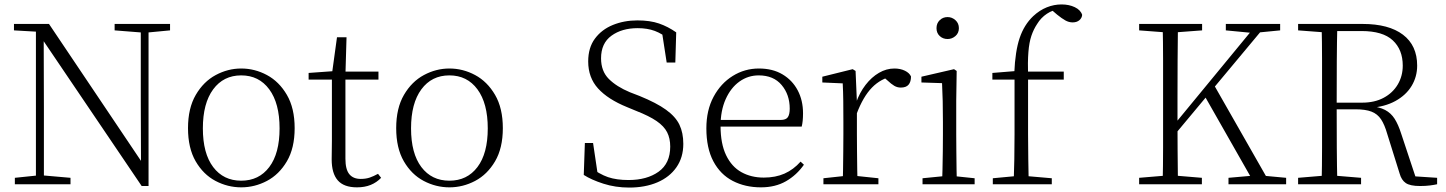

<svg xmlns="http://www.w3.org/2000/svg" viewBox="-20 -831 6520 866"><path d="M47 0V-29L153 -40H172L298 -29V0ZM142 0V-701H177L178 -343V0ZM497 -694V-723H747V-694L642 -684H624ZM619 8 169 -657 167 -658 147 -688 43 -694V-723H201L633 -80L616 -74L615 -373V-723H650V8Z M1068 14Q1007 14 952 -15Q897 -44 862.5 -103.5Q828 -163 828 -253Q828 -343 863 -403Q898 -463 953 -492.5Q1008 -522 1068 -522Q1129 -522 1184 -492.5Q1239 -463 1274 -403Q1309 -343 1309 -253Q1309 -163 1274 -103.5Q1239 -44 1184 -15Q1129 14 1068 14ZM1068 -16Q1148 -16 1194.5 -77.5Q1241 -139 1241 -252Q1241 -365 1194.5 -428Q1148 -491 1068 -491Q988 -491 941.5 -428Q895 -365 895 -252Q895 -139 941.5 -77.5Q988 -16 1068 -16Z M1507 -472V-508H1687V-472ZM1590 14Q1531 14 1503.5 -17.5Q1476 -49 1476 -112Q1476 -135 1476.5 -152.5Q1477 -170 1477 -196V-472H1372V-502L1497 -511L1477 -496L1500 -663H1543L1538 -493V-481V-115Q1538 -67 1555.5 -45.5Q1573 -24 1607 -24Q1630 -24 1647.5 -30Q1665 -36 1685 -47L1699 -29Q1679 -8 1652 3Q1625 14 1590 14Z M2007 14Q1946 14 1891 -15Q1836 -44 1801.5 -103.5Q1767 -163 1767 -253Q1767 -343 1802 -403Q1837 -463 1892 -492.5Q1947 -522 2007 -522Q2068 -522 2123 -492.5Q2178 -463 2213 -403Q2248 -343 2248 -253Q2248 -163 2213 -103.5Q2178 -44 2123 -15Q2068 14 2007 14ZM2007 -16Q2087 -16 2133.5 -77.5Q2180 -139 2180 -252Q2180 -365 2133.5 -428Q2087 -491 2007 -491Q1927 -491 1880.5 -428Q1834 -365 1834 -252Q1834 -139 1880.5 -77.5Q1927 -16 2007 -16Z M2818 15Q2756 15 2701.5 -2.5Q2647 -20 2613 -42L2618 -186H2655L2678 -31L2639 -51L2636 -81Q2684 -45 2722.5 -32Q2761 -19 2815 -19Q2898 -19 2950.5 -56.5Q3003 -94 3003 -170Q3003 -207 2989 -234.5Q2975 -262 2941.5 -285Q2908 -308 2849 -331L2808 -348Q2722 -383 2677.5 -432Q2633 -481 2633 -554Q2633 -616 2663.5 -657Q2694 -698 2744.5 -718.5Q2795 -739 2855 -739Q2912 -739 2952.5 -725Q2993 -711 3030 -685L3026 -549H2987L2964 -698L3003 -678L3004 -649Q2967 -679 2933.5 -691.5Q2900 -704 2856 -704Q2785 -704 2738 -670Q2691 -636 2691 -568Q2691 -510 2726 -475Q2761 -440 2821 -415L2865 -398Q2941 -367 2984 -336Q3027 -305 3044.5 -268.5Q3062 -232 3062 -182Q3062 -121 3031 -76.5Q3000 -32 2945 -8.5Q2890 15 2818 15Z M3412 14Q3341 14 3285 -15Q3229 -44 3197.5 -103.5Q3166 -163 3166 -252Q3166 -334 3198.5 -394.5Q3231 -455 3285 -488.5Q3339 -522 3403 -522Q3465 -522 3509.5 -495.5Q3554 -469 3578 -423.5Q3602 -378 3602 -320Q3602 -283 3596 -260H3196V-290H3501Q3525 -290 3533.5 -302.5Q3542 -315 3542 -341Q3542 -404 3505.5 -447.5Q3469 -491 3402 -491Q3354 -491 3315 -463Q3276 -435 3253 -383.5Q3230 -332 3230 -263Q3230 -183 3255 -131Q3280 -79 3324 -54.5Q3368 -30 3425 -30Q3478 -30 3518.5 -48Q3559 -66 3591 -102L3606 -88Q3573 -41 3525 -13.5Q3477 14 3412 14Z M3694 0V-27L3805 -39H3828L3942 -27V0ZM3781 0Q3782 -24 3782.5 -64.5Q3783 -105 3783.5 -149Q3784 -193 3784 -226V-281Q3784 -333 3783.5 -375.5Q3783 -418 3781 -455L3689 -459V-485L3826 -519L3839 -511L3845 -371V-370V-226Q3845 -193 3845.5 -149Q3846 -105 3846.5 -64.5Q3847 -24 3848 0ZM3844 -318 3827 -367H3841Q3857 -413 3884 -448Q3911 -483 3944.5 -502.5Q3978 -522 4014 -522Q4041 -522 4061.5 -512Q4082 -502 4089 -486Q4089 -462 4078 -449Q4067 -436 4043 -436Q4027 -436 4013.5 -444Q4000 -452 3983 -468L3960 -488H4009Q3953 -477 3913 -436Q3873 -395 3844 -318Z M4141 0V-27L4252 -38H4271L4376 -27V0ZM4229 0Q4230 -24 4231 -64.5Q4232 -105 4232.5 -149Q4233 -193 4233 -226V-281Q4233 -332 4232 -375Q4231 -418 4229 -456L4136 -459V-485L4283 -519L4295 -511L4293 -377V-226Q4293 -193 4293.5 -149Q4294 -105 4294.5 -64.5Q4295 -24 4296 0ZM4254 -655Q4233 -655 4218.5 -668.5Q4204 -682 4204 -704Q4204 -726 4218.5 -740Q4233 -754 4254 -754Q4274 -754 4289.5 -740Q4305 -726 4305 -704Q4305 -682 4289.5 -668.5Q4274 -655 4254 -655Z M4458 0V-27L4575 -38H4597L4724 -27V0ZM4552 0Q4554 -56 4555 -113Q4556 -170 4556 -226V-472H4456V-502L4579 -512L4555 -500V-504Q4559 -600 4579 -659.5Q4599 -719 4640 -758Q4669 -785 4701.5 -798Q4734 -811 4768 -811Q4802 -811 4828 -798.5Q4854 -786 4861 -764Q4860 -750 4848.5 -740Q4837 -730 4818 -730Q4801 -730 4785 -739Q4769 -748 4748 -765L4720 -789V-798H4759V-789Q4729 -787 4702 -769Q4675 -751 4658 -723Q4642 -699 4632 -669.5Q4622 -640 4618.5 -596Q4615 -552 4617 -485V-226Q4617 -170 4618 -113Q4619 -56 4620 0ZM4587 -472V-508H4778V-472Z M5224 0Q5226 -83 5226 -166Q5226 -249 5226 -333V-390Q5226 -474 5226 -557.5Q5226 -641 5224 -723H5293Q5292 -641 5291.5 -557.5Q5291 -474 5291 -390V-272Q5291 -225 5291.5 -154Q5292 -83 5293 0ZM5118 0V-29L5250 -40H5269L5401 -29V0ZM5118 -694V-723H5402V-694L5269 -684H5250ZM5521 0V-29L5646 -40H5662L5781 -29V0ZM5509 -694V-723H5754V-694L5652 -684L5634 -682ZM5258 -199 5254 -250H5261L5277 -270L5650 -723H5695ZM5640 0 5409 -406 5451 -456 5711 0Z M5835 0V-29L5967 -40H5986L6119 -29V0ZM5941 0Q5943 -83 5943 -166Q5943 -249 5943 -333V-390Q5943 -474 5943 -557.5Q5943 -641 5941 -723H6012Q6010 -641 6009.5 -554.5Q6009 -468 6009 -361V-343Q6009 -252 6009.5 -167.5Q6010 -83 6012 0ZM6385 8Q6340 8 6320.5 -5.5Q6301 -19 6293 -48L6237 -227Q6225 -269 6209 -293Q6193 -317 6166 -327.5Q6139 -338 6093 -338H5977V-368H6124Q6180 -368 6221 -390Q6262 -412 6284.5 -450Q6307 -488 6307 -535Q6307 -607 6262 -649Q6217 -691 6121 -691H5977V-723H6126Q6244 -723 6308 -674.5Q6372 -626 6372 -535Q6372 -485 6347 -443.5Q6322 -402 6274 -375.5Q6226 -349 6157 -344V-353Q6201 -349 6227.5 -335Q6254 -321 6270.5 -295Q6287 -269 6300 -228L6369 -20L6340 -37L6462 -29V0Q6449 3 6429.5 5.5Q6410 8 6385 8ZM5835 -694V-723H5977V-684H5967Z"/></svg>

Font: Noto Serif KR
Style: Regular
Weight: 200
Designer: Ryoko NISHIZUKA 西塚涼子 (kana & ideographs); Frank Grießhammer (Latin, Greek & Cyrillic); Wenlong ZHANG 张文龙 (bopomofo); San
Foundry: Adobe
Version: Version 2.001;hotconv 1.1.0;makeotfexe 2.6.0